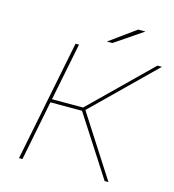

<svg xmlns="http://www.w3.org/2000/svg" viewBox="-124 -971 974 1074"><g transform="rotate(15 362.5 -433.5)"><path d="M374 -356 603 0H581L357 -347H174L105 0H85L225 -700H245L178 -366H358L699 -700H725ZM543 -867H585L423 -757H391Z"/></g></svg>

Font: Montserrat Alternates Thin
Style: Italic
Weight: 250
Italic angle: -11.3°
Designer: Julieta Ulanovsky
Foundry: Julieta Ulanovsky
Version: Version 7.200